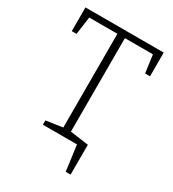

<svg xmlns="http://www.w3.org/2000/svg" viewBox="-204 -807 980 1086"><g transform="rotate(30 285.5 -264.5)"><path d="M153 0V-28L261 -44V-656H77L61 -540H30V-695H541V-540H509L493 -656H310V-44L418 -28V0ZM290 -48 430 -29V166H398L376 0H290Z"/></g></svg>

Font: Bitter Light
Style: Regular
Weight: 300
Designer: Sol Matas, and Bitter project Authors
Foundry: Sol Matas
Version: Version 2.001